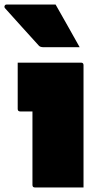

<svg xmlns="http://www.w3.org/2000/svg" viewBox="-58 -826 428 846"><path d="M85 -11V-335H31Q20 -335 20 -346V-550H299Q310 -550 310 -539V0H96Q85 0 85 -11ZM187 -806Q214 -758 240.5 -711.5Q267 -665 293 -618H134Q119 -618 113 -625Q69 -674 35.5 -710.5Q2 -747 -36 -790Q-40 -795 -37.5 -800.5Q-35 -806 -29 -806Z"/></svg>

Font: Recursive Sn Lnr St XBk
Style: Regular
Weight: 1000
Version: Version 1.079;hotconv 1.0.112;makeotfexe 2.5.65598; ttfautoh